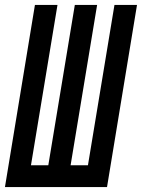

<svg xmlns="http://www.w3.org/2000/svg" viewBox="-32 -755 573 775"><path d="M-12 0 109 -735H200L93 -88H163L270 -735H360L253 -88H323L430 -735H521L400 0Z"/></svg>

Font: Iosevka Semibold Oblique
Style: Regular
Weight: 600
Italic angle: -9°
Monospace: yes
Designer: Belleve Invis
Foundry: Belleve Invis
Version: Version 32.5.0; ttfautohint (v1.8.4)